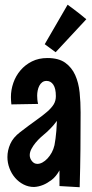

<svg xmlns="http://www.w3.org/2000/svg" viewBox="-20 -783 387 807"><path d="M318.8 -311Q318.8 -233.9 318.1 -156.7Q317.4 -79.6 314.9 3.9L230 -1V-66.9Q215.3 -40.5 196.8 -26.6Q178.2 -12.7 161.6 -5.9Q142.1 2 123 2.9Q99.6 2.9 79.1 -7.6Q58.6 -18.1 43.5 -35.6Q28.3 -53.2 19.8 -75.9Q11.2 -98.6 11.2 -123Q11.2 -150.9 23.2 -178Q35.2 -205.1 64 -227.1Q102.5 -256.8 130.9 -276.9Q159.2 -296.9 178 -313.2Q196.8 -329.6 205.8 -344.5Q214.8 -359.4 214.8 -378.9Q214.8 -411.1 204.1 -427Q193.4 -442.9 175.8 -442.9Q165 -442.9 157.5 -437.3Q149.9 -431.6 145.3 -422.6Q140.6 -413.6 138.4 -402.6Q136.2 -391.6 136.2 -380.9Q136.2 -373.5 137 -364.7Q137.7 -356 140.1 -346.2L27.8 -344.2Q26.9 -352.5 26.4 -360.1Q25.9 -367.7 25.9 -375Q25.9 -405.3 36.1 -434.8Q46.4 -464.4 66.2 -487.5Q85.9 -510.7 114.3 -524.9Q142.6 -539.1 179.2 -539.1Q226.6 -539.1 254.2 -519.3Q281.7 -499.5 296.1 -467.3Q310.5 -435.1 314.7 -394.3Q318.8 -353.5 318.8 -311ZM209 -172.9Q211.4 -185.1 213.4 -200.7Q215.3 -213.9 216.8 -232.7Q218.3 -251.5 219.2 -274.9Q211.4 -264.2 204.1 -255.9Q196.8 -247.6 190.4 -241.2Q183.1 -233.9 176.8 -228Q165.5 -218.8 152.8 -207.3Q140.1 -195.8 129.6 -183.1Q119.1 -170.4 112.1 -157Q105 -143.6 105 -130.9Q105 -117.2 114.3 -105.7Q123.5 -94.2 137.2 -94.2Q147.5 -94.2 158.4 -100.1Q169.4 -106 179.4 -116.7Q189.5 -127.4 197.3 -141.6Q205.1 -155.8 209 -172.9ZM264.2 -763.2Q276.4 -754.4 290.3 -743.9Q304.2 -733.4 315.9 -724.1Q329.6 -713.4 342.8 -702.1L213.9 -563.5L168 -597.2Z"/></svg>

Font: Mouse Memoirs
Style: Regular
Weight: 400
Version: Version 1.000